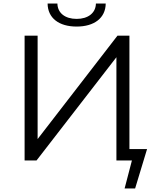

<svg xmlns="http://www.w3.org/2000/svg" viewBox="-20 -900 888 1077"><path d="M118 0H185L633 -579V0H720L679 157H738L805 -64H706V-700H639L191 -120V-700H118ZM247 -880C248 -799 310 -751 410 -751C509 -751 572 -799 573 -880H518C517 -827 474 -794 410 -794C345 -794 303 -827 302 -880Z"/></svg>

Font: Malon Grotesk
Style: Regular
Weight: 400
Designer: Julieta Ulanovsky
Foundry: Julieta Ulanovsky
Version: Version 7.200